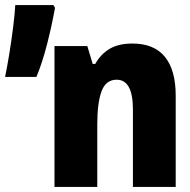

<svg xmlns="http://www.w3.org/2000/svg" viewBox="-163 -734 746 754"><path d="M-143 -432Q-135 -470 -126.5 -522.5Q-118 -575 -111.5 -626.5Q-105 -678 -103 -714H47L53 -703Q40 -631 21.5 -559Q3 -487 -20 -432ZM51 0V-553H180L201 -483H211Q233 -522 268 -542.5Q303 -563 357 -563Q442 -563 484.5 -511Q527 -459 527 -359V0H359V-304Q359 -421 295 -421Q253 -421 236 -376Q219 -331 219 -245V0Z"/></svg>

Font: Noto Sans Mono SemiCondensed Black
Style: Regular
Weight: 900
Width: 4
Designer: Monotype Design Team
Foundry: Monotype Imaging Inc.
Version: Version 2.014; ttfautohint (v1.8.4.7-5d5b)